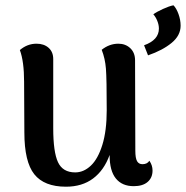

<svg xmlns="http://www.w3.org/2000/svg" viewBox="-20 -691 702 725"><path d="M556 -47Q556 -20 537.5 -4Q519 12 485 12Q441 12 417.5 -17Q394 -46 394 -104V-106Q373 -48 331.5 -17Q290 14 229 14Q147 14 109.5 -33Q72 -80 72 -191L71 -382Q71 -459 55 -502Q83 -526 118 -526Q146 -526 163.5 -510.5Q181 -495 181 -468V-207Q181 -117 199 -78.5Q217 -40 264 -40Q296 -40 323 -65.5Q350 -91 366.5 -144Q383 -197 383 -275Q383 -393 380 -431.5Q377 -470 364 -503Q393 -526 427 -526Q454 -526 472 -509Q490 -492 490 -463L491 -122Q491 -94 497.5 -82.5Q504 -71 518 -71Q536 -71 544 -84Q556 -67 556 -47ZM524 -520Q580 -540 580 -583Q580 -597 574 -612Q568 -627 559 -637Q571 -646 595 -657Q619 -668 635 -671Q646 -660 654 -638Q662 -616 662 -594Q662 -557 628 -529Q594 -501 539 -482Z"/></svg>

Font: Arima Madurai
Style: Bold
Weight: 700
Designer: Joana Correia and Natanael Gama
Foundry: NDISCOVER
Version: Version 1.019